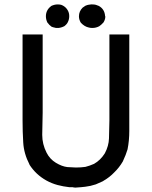

<svg xmlns="http://www.w3.org/2000/svg" viewBox="-20 -853 688 868"><path d="M240.2 -726.6H239.3H237.3H235.4H233.4L225.6 -728.5Q219.7 -729.5 212.9 -732.4Q203.1 -739.3 194.3 -751Q187.5 -764.6 187.5 -779.3Q187.5 -807.6 210.9 -825.2L211.9 -826.2Q226.6 -833 240.2 -833Q251 -833 256.8 -831.1Q264.6 -828.1 268.6 -825.2Q279.3 -818.4 286.1 -806.6Q293 -794.9 293 -780.3Q293 -765.6 287.1 -753.9Q283.2 -744.1 270.5 -734.4Q259.8 -729.5 254.9 -728.5Q250 -727.5 245.1 -726.6H243.2H241.2ZM397.5 -833Q407.2 -833 413.6 -831.1Q419.9 -829.1 426.8 -826.2Q453.1 -811.5 455.1 -780.3Q456.1 -779.3 456.1 -778.8Q456.1 -778.3 456.1 -777.3Q456.1 -765.6 448.2 -752Q437.5 -740.2 428.7 -734.4Q414.1 -726.6 397.5 -726.6Q388.7 -726.6 381.8 -728.5Q362.3 -732.4 345.7 -750Q336.9 -763.7 336.9 -779.3Q336.9 -801.8 353.5 -818.4Q361.3 -824.2 366.2 -827.1Q376 -831.1 380.4 -831.5Q384.8 -832 391.6 -833H393.6H396.5ZM172.9 -343.8 170.9 -243.2Q170.9 -201.2 190.4 -163.1Q205.1 -133.8 232.4 -117.2Q259.8 -100.6 284.2 -97.7Q312.5 -95.7 323.2 -95.7Q345.7 -95.7 366.2 -98.6Q385.7 -103.5 405.3 -112.3Q434.6 -128.9 454.1 -160.2Q471.7 -193.4 472.7 -227.5Q473.6 -266.6 474.6 -308.6V-697.3H492.2H494.1H498H507.8H517.6H524.4H530.3H539.1H546.9H564.5V-260.7Q564.5 -216.8 556.6 -177.7Q549.8 -154.3 535.2 -123Q518.6 -94.7 496.1 -73.2Q475.6 -51.8 450.2 -37.1Q445.3 -33.2 437.5 -30.3Q422.9 -23.4 413.1 -19.5Q394.5 -13.7 388.7 -12.7Q363.3 -7.8 346.7 -6.8Q328.1 -4.9 321.3 -4.9Q314.5 -4.9 307.6 -6.8H293.9H293Q265.6 -9.8 240.2 -16.6Q186.5 -31.2 146.5 -68.4Q127.9 -85.9 113.3 -108.4V-109.4Q87.9 -158.2 85 -209Q82 -256.8 82 -308.6V-697.3H99.6H102.5H106.4H116.2H125H131.8H138.7H146.5H154.3H172.9Z"/></svg>

Font: LeFont
Style: Default
Weight: 400
Designer: Leryon MEDIA
Version: Version 1.0